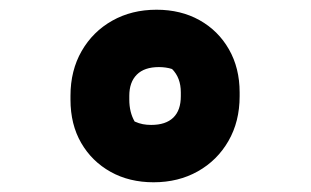

<svg xmlns="http://www.w3.org/2000/svg" viewBox="-20 -730 640 395"><path d="M302 -710Q352 -710 390.5 -688.5Q429 -667 451 -628.5Q473 -590 473 -540V-532Q473 -480 450 -440Q427 -400 387 -377.5Q347 -355 296 -355Q246 -355 207.5 -376.5Q169 -398 147 -436Q125 -474 125 -525V-533Q125 -585 148 -625Q171 -665 211 -687.5Q251 -710 302 -710ZM291 -473Q321 -473 336.5 -488Q352 -503 352 -532V-540Q352 -570 334 -588Q328 -590 321 -591Q314 -592 307 -592Q277 -592 261.5 -576.5Q246 -561 246 -533V-525Q246 -499 257 -480Q266 -476 274 -474.5Q282 -473 291 -473Z"/></svg>

Font: Recursive Casual Black
Style: Regular
Weight: 900
Version: Version 1.047